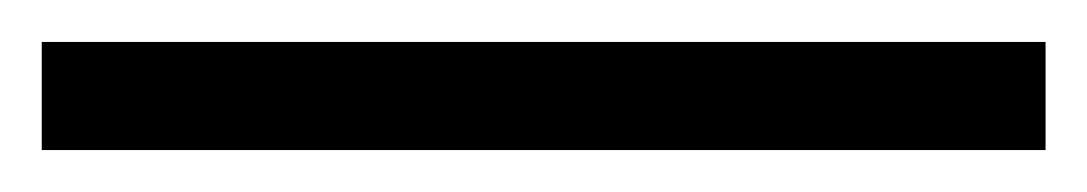

<svg xmlns="http://www.w3.org/2000/svg" viewBox="-20 57 521 92"><path d="M0 128.9V77.1H481V128.9Z"/></svg>

Font: Dai Banna SIL Medium
Style: Italic
Weight: 500
Italic angle: -11°
Designer: Victor Gaultney
Foundry: SIL International
Version: Version 4.000